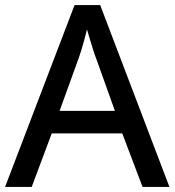

<svg xmlns="http://www.w3.org/2000/svg" viewBox="-20 -737 689 757"><path d="M542 0 462 -211H184L105 0H0L274 -717H375L648 0ZM359 -507Q355 -516 348 -538Q341 -560 334 -583.5Q327 -607 323 -621Q318 -601 312 -578.5Q306 -556 300 -537Q294 -518 290 -507L215 -300H433Z"/></svg>

Font: Noto Sans New Tai Lue Medium
Style: Regular
Weight: 500
Version: Version 2.003